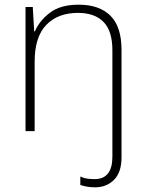

<svg xmlns="http://www.w3.org/2000/svg" viewBox="-20 -560 622 820"><path d="M386 240Q366 240 350.5 237Q335 234 323 230V194Q338 201 353 203Q368 205 384 205Q460 205 460 109V-345Q460 -428 422 -466.5Q384 -505 313 -505Q227 -505 177.5 -453.5Q128 -402 128 -297V0H89V-530H120L126 -426H129Q148 -471 193 -505.5Q238 -540 316 -540Q404 -540 451.5 -493Q499 -446 499 -347V112Q499 176 467 208Q435 240 386 240Z"/></svg>

Font: Noto Sans Bengali UI ExtraLight
Style: Regular
Weight: 200
Designer: Jelle Bosma - Monotype Design Team
Foundry: Monotype Imaging Inc.
Version: Version 2.003; ttfautohint (v1.8.4.7-5d5b)